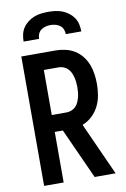

<svg xmlns="http://www.w3.org/2000/svg" viewBox="-102 -1014 705 1074"><g transform="rotate(-10 250.0 -477.5)"><path d="M59 0V-735H255Q283 -735 310.5 -728.5Q338 -722 362 -707Q386 -692 403.5 -669.5Q421 -647 431 -621Q441 -595 445 -567Q449 -539 449 -511Q449 -478 443.5 -446Q438 -414 423.5 -385Q409 -356 384.5 -333Q360 -310 330 -299L465 0H346L216 -287H170V0ZM170 -383H255Q269 -383 282.5 -388.5Q296 -394 306 -404Q316 -414 322 -427.5Q328 -441 331.5 -454.5Q335 -468 336.5 -482.5Q338 -497 338 -511Q338 -525 336.5 -539.5Q335 -554 331.5 -568Q328 -582 322 -595Q316 -608 306 -618Q296 -628 282.5 -633.5Q269 -639 255 -639H170ZM86 -815Q86 -835 90.5 -855.5Q95 -876 106.5 -893Q118 -910 134.5 -922.5Q151 -935 170 -942.5Q189 -950 209.5 -952.5Q230 -955 250 -955Q270 -955 290.5 -952.5Q311 -950 330 -942.5Q349 -935 365.5 -922.5Q382 -910 393.5 -893Q405 -876 409.5 -855.5Q414 -835 414 -815H326Q326 -829 320.5 -842.5Q315 -856 303.5 -864.5Q292 -873 278 -876.5Q264 -880 250 -880Q236 -880 222 -876.5Q208 -873 196.5 -864.5Q185 -856 179.5 -842.5Q174 -829 174 -815Z"/></g></svg>

Font: Iosevka Algr
Style: Bold
Weight: 700
Monospace: yes
Designer: Belleve Invis
Foundry: Belleve Invis
Version: Version 26.0.2; ttfautohint (v1.8.3)